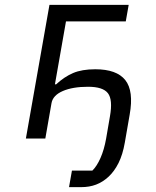

<svg xmlns="http://www.w3.org/2000/svg" viewBox="-20 -570 640 790"><path d="M276 132H360Q378.5 114 393.5 80Q408.5 46 416.5 1L432.5 -92Q444.5 -160 424 -186.5Q403.5 -213 342.5 -213Q279 -213 238.5 -195.5Q198 -178 192 -146L166.5 0H86.5L183.5 -550H509.5L497.5 -482H251.5L206 -223H211Q244.5 -254 280.8 -269.5Q317 -285 372 -285Q460 -285 495.5 -240.5Q531 -196 513.5 -98L493.5 17Q485 66 467.8 100.5Q450.5 135 426.8 157Q403 179 375.5 189.5Q348 200 314 200H264L276 132Z"/></svg>

Font: JuliaMono SemiBold
Style: Italic
Weight: 600
Italic angle: -9°
Monospace: yes
Designer: cormullion
Foundry: corm
Version: Version 0.056; ttfautohint (v1.8.4)